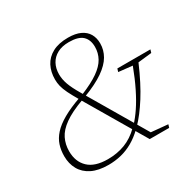

<svg xmlns="http://www.w3.org/2000/svg" viewBox="-156 -877 1072 1056"><g transform="rotate(-30 380.0 -349.0)"><path d="M483.5 -95.5 471.5 -84Q437 -50.5 400.5 -29.8Q364 -9 325 0.5Q286 10 244 10Q181 10 139.2 -10.8Q97.5 -31.5 76.8 -68.5Q56 -105.5 56 -153.5Q56 -191 66.5 -223.2Q77 -255.5 102.8 -284.2Q128.5 -313 174.5 -339.5Q220.5 -366 291.5 -391L312.5 -398Q383.5 -427 425.2 -456.2Q467 -485.5 485.2 -518.5Q503.5 -551.5 503.5 -590Q503.5 -635.5 477.5 -660Q451.5 -684.5 391.5 -684.5Q347.5 -684.5 317.5 -668.2Q287.5 -652 272 -623.5Q256.5 -595 256.5 -557Q256.5 -526 268.5 -492.5Q280.5 -459 310 -409.5L534 -29.5L640 -19.5L634 0H510.5L286 -380.5Q261 -423 247.2 -451.2Q233.5 -479.5 228.2 -501Q223 -522.5 223 -544Q223 -592 242.2 -629Q261.5 -666 300.8 -687Q340 -708 399.5 -708Q446.5 -708 477.2 -693.5Q508 -679 523 -653Q538 -627 538 -592.5Q538 -550.5 516.8 -513.8Q495.5 -477 448 -444Q400.5 -411 320.5 -380.5L297 -372Q217.5 -343 173 -311.2Q128.5 -279.5 110.8 -243Q93 -206.5 93 -163.5Q93 -97 133.8 -58Q174.5 -19 257 -19Q316 -19 366 -38Q416 -57 460 -100.5L472 -111.5Q499 -140 525.8 -179.8Q552.5 -219.5 579.2 -273.5Q606 -327.5 632 -396.5L544.5 -406L550.5 -425.5H760.5L754.5 -406L668 -396.5Q621 -287.5 574.5 -214.2Q528 -141 483.5 -95.5Z"/></g></svg>

Font: Newsreader 9pt ExtraLight
Style: Italic
Weight: 250
Italic angle: -17°
Designer: Hugues Gentile
Foundry: Production Type
Version: Version 1.003